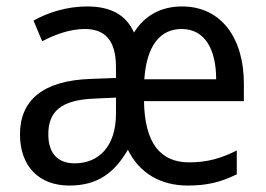

<svg xmlns="http://www.w3.org/2000/svg" viewBox="-20 -566 825 596"><path d="M545 -546C479 -546 428 -517 396 -465C371 -520 324 -546 250 -546C188 -546 128 -527 84 -502L111 -438C153 -460 199 -476 243 -476C304 -476 340 -443 340 -358V-324L261 -321C115 -316 42 -256 42 -149C42 -49 102 10 195 10C284 10 335 -30 377 -101C413 -28 479 10 563 10C623 10 667 -1 715 -25V-99C668 -75 624 -62 567 -62C477 -62 429 -123 427 -252H737V-307C737 -446 668 -546 545 -546ZM544 -476C617 -476 651 -411 651 -320H428C435 -423 476 -476 544 -476ZM274 -260 340 -263V-213C340 -111 286 -59 212 -59C162 -59 130 -87 130 -149C130 -219 168 -256 274 -260Z"/></svg>

Font: Noto Sans Devanagari UI SemiCondensed
Style: Regular
Weight: 400
Width: 4
Designer: Jelle Bosma - Monotype Design Team
Foundry: Monotype Imaging Inc.
Version: Version 2.004